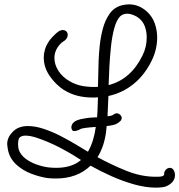

<svg xmlns="http://www.w3.org/2000/svg" viewBox="-20 -764 824 882"><path d="M496 -189Q484 -186 470 -185Q469 -170 467 -156Q458 -90 428 -42Q490 -8 559 20Q628 48 695 48Q701 48 707 48Q713 48 719 47Q731 45 734 39Q733 25 741.5 16Q750 7 760 7Q774 7 780 22Q782 26 783 31Q784 36 784 40Q784 63 765.5 78.5Q747 94 726 96Q719 97 712 97.5Q705 98 697 98Q649 98 596 83Q543 68 491.5 45Q440 22 396 -3Q335 56 237 56Q228 56 218 55.5Q208 55 198 54Q164 49 125 34.5Q86 20 56 -7Q26 -34 17 -73Q16 -81 14.5 -88.5Q13 -96 13 -102Q13 -132 37 -157Q51 -172 69 -178.5Q87 -185 108 -185Q142 -185 181 -172Q220 -159 258 -139.5Q296 -120 329 -100Q362 -80 384 -67Q398 -91 407 -120.5Q416 -150 420 -181Q405 -180 389.5 -178.5Q374 -177 358 -174Q352 -173 345.5 -169Q339 -165 332 -164Q329 -162 325 -162Q311 -159 308 -176Q307 -182 310 -190Q313 -198 321 -204Q327 -209 338.5 -213Q350 -217 364 -219Q379 -222 394.5 -223.5Q410 -225 420 -225Q422 -225 426 -225Q428 -250 428.5 -273Q429 -296 430 -317Q423 -316 416.5 -316Q410 -316 403 -316Q369 -316 336.5 -324Q304 -332 273 -351Q235 -376 208 -415.5Q181 -455 181 -500Q181 -518 186.5 -536.5Q192 -555 204 -573Q208 -580 217.5 -590.5Q227 -601 237.5 -610.5Q248 -620 255 -623Q261 -626 268 -626Q278 -626 284.5 -620Q291 -614 291 -604Q291 -592 282 -582Q278 -578 273 -575Q268 -572 263 -568Q246 -552 238 -534.5Q230 -517 230 -498Q230 -467 248.5 -438.5Q267 -410 298 -392Q328 -374 362 -368.5Q396 -363 430 -365Q431 -395 431.5 -424.5Q432 -454 433 -484Q434 -514 438 -553.5Q442 -593 452.5 -632.5Q463 -672 484 -701.5Q505 -731 541 -740Q549 -742 557.5 -743Q566 -744 573 -744Q619 -744 657 -709Q681 -686 691.5 -655Q702 -624 702 -592Q702 -538 678 -488Q646 -421 594.5 -379Q543 -337 478 -323Q477 -300 476 -276.5Q475 -253 474 -230Q481 -231 488 -232Q496 -233 502 -238Q507 -242 512 -243Q521 -245 529 -239Q537 -233 539 -225Q540 -214 532 -207Q516 -192 496 -189ZM479 -373Q582 -400 635 -510Q654 -548 654 -592Q654 -618 646 -641Q638 -664 619 -680Q608 -689 593 -695Q578 -701 564 -701Q544 -701 531 -688Q515 -671 505 -634.5Q495 -598 490 -551.5Q485 -505 482.5 -458Q480 -411 479 -373ZM238 7Q310 7 352 -29Q326 -46 315.5 -52Q305 -58 288 -68Q278 -74 255 -86Q232 -98 203 -110.5Q174 -123 146 -132Q118 -141 97 -141Q78 -141 69 -131Q66 -128 64.5 -119.5Q63 -111 63 -101Q63 -88 66 -77Q74 -53 97 -35.5Q120 -18 149 -8Q178 2 203 5Q212 6 221 6.5Q230 7 238 7Z"/></svg>

Font: Twinkle Star
Style: Regular
Weight: 400
Designer: Robert E. Leuschke
Foundry: Robert E. Leuschke
Version: Version 2.010; ttfautohint (v1.8.3)